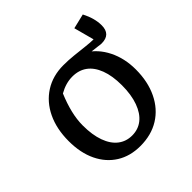

<svg xmlns="http://www.w3.org/2000/svg" viewBox="-163 -727 868 868"><g transform="rotate(-45 271.0 -293.5)"><path d="M253 9Q188 9 140 -21Q92 -51 65.5 -106Q39 -161 39 -236Q39 -314 67 -372.5Q95 -431 146 -463.5Q197 -496 265 -496Q297 -496 330.5 -492.5Q364 -489 394 -485.5Q424 -482 444 -482L418 -579L489 -596Q515 -546 515 -501Q515 -472 500.5 -457.5Q486 -443 457 -443Q453 -443 448.5 -443.5Q444 -444 438 -445L355 -455L375 -467Q426 -436 454.5 -379Q483 -322 483 -251Q483 -173 454.5 -114Q426 -55 374.5 -23Q323 9 253 9ZM260 -51Q299 -51 327.5 -73.5Q356 -96 372 -140Q388 -184 388 -245Q388 -305 372 -347Q356 -389 327 -410Q298 -431 257 -431Q215 -431 173 -407Q154 -362 144 -320.5Q134 -279 134 -241Q134 -181 149.5 -138Q165 -95 193.5 -73Q222 -51 260 -51Z"/></g></svg>

Font: Piazzolla 24pt Medium
Style: Regular
Weight: 500
Designer: Juan Pablo del Peral
Foundry: Huerta Tipografica
Version: Version 2.005